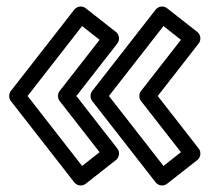

<svg xmlns="http://www.w3.org/2000/svg" viewBox="-20 -573 665 590"><path d="M232.3 -63.1 64.7 -278 232.3 -492.9 286 -450.7 163.3 -293.4C156 -284 157.1 -270.6 163.3 -262.6L286 -105.3ZM208.3 -12.6C216.7 -1.8 232.7 0.1 243.4 -8.3L336.4 -81.3C346.2 -89 349.5 -105.1 340.7 -116.4L214.7 -278L340.7 -439.6C348.3 -449.4 347.6 -465.9 336.4 -474.7L243.4 -547.7C232.6 -556.2 216.6 -554.1 208.3 -543.4L13.3 -293.4C7.1 -285.4 6 -272 13.3 -262.6ZM482.3 -63.1 314.7 -278 482.3 -492.9 536 -450.7 413.3 -293.4C406 -284 407.1 -270.6 413.3 -262.6L536 -105.3ZM458.3 -12.6C466.7 -1.8 482.7 0.1 493.4 -8.3L586.4 -81.3C596.2 -89 599.5 -105.1 590.7 -116.4L464.7 -278L590.7 -439.6C598.3 -449.4 597.6 -465.9 586.4 -474.7L493.4 -547.7C482.6 -556.2 466.6 -554.1 458.3 -543.4L263.3 -293.4C257.1 -285.4 256 -272 263.3 -262.6Z"/></svg>

Font: Hussar Techniczny
Style: Bold 
Weight: 700
Foundry: Cannot Into Space Fonts
Version: Version 0.77